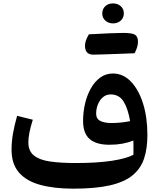

<svg xmlns="http://www.w3.org/2000/svg" viewBox="-20 -1106 938 1134"><path d="M768.1 -191.9Q768.6 -210.9 768.3 -234.6Q768.1 -258.3 767.6 -275.9Q737.3 -263.7 702.1 -257.3Q667 -251 626 -251Q549.3 -251 510 -284.4Q470.7 -317.9 470.7 -391.6Q470.7 -444.3 482.4 -494.1Q494.1 -543.9 516.8 -584.2Q539.6 -624.5 572.3 -648.2Q605 -671.9 646.5 -671.9Q707 -671.9 752.9 -624.5Q798.8 -577.1 824.7 -495.1Q850.6 -413.1 850.6 -308.1Q850.6 -228.5 830.8 -169.2Q811 -109.9 762.7 -70.3Q714.4 -30.8 629.2 -11.2Q543.9 8.3 412.6 8.3Q300.3 8.3 218.5 -13.9Q136.7 -36.1 92.5 -86.4Q48.3 -136.7 48.3 -221.7Q48.3 -271 57.1 -319.8Q65.9 -368.7 81.1 -421.9L173.8 -398.9Q161.1 -358.9 154.3 -325.4Q147.5 -292 147.5 -265.1Q147.5 -213.9 180.4 -187.5Q213.4 -161.1 275.9 -152.1Q338.4 -143.1 426.8 -143.1Q555.2 -143.1 641.4 -156.5Q727.5 -169.9 768.1 -191.9ZM748.5 -390.6Q735.8 -464.8 709.7 -506.6Q683.6 -548.3 633.8 -548.3Q607.4 -548.3 588.1 -532Q568.8 -515.6 558.3 -489.5Q547.9 -463.4 547.9 -434.6Q547.9 -404.3 572.3 -391.8Q596.7 -379.4 637.7 -379.4Q693.8 -379.4 748.5 -390.6ZM530.8 -783.2Q481.9 -783.2 481.9 -835.9Q481.9 -864.7 504.9 -903.3Q654.3 -911.6 708.3 -911.6Q762.2 -911.6 778.6 -899.9Q794.9 -888.2 794.9 -858.6Q794.9 -829.1 774.9 -791.5Q730.5 -789.6 679.4 -787.8Q628.4 -786.1 590.3 -784.7Q552.2 -783.2 530.8 -783.2ZM647.7 -967.8Q621.1 -967.8 602.5 -984.1Q584 -1000.5 584 -1026.6Q584 -1052.7 601.8 -1069.3Q619.6 -1085.9 647 -1085.9Q674.3 -1085.9 692.9 -1069.8Q711.4 -1053.7 711.4 -1027.1Q711.4 -1000.5 692.9 -984.1Q674.3 -967.8 647.7 -967.8Z"/></svg>

Font: Pinar DS4-SemiBold
Style: Regular
Weight: 600
Designer: Amin Abedi
Version: Version 2.000